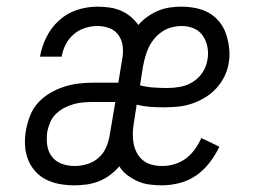

<svg xmlns="http://www.w3.org/2000/svg" viewBox="-20 -548 790 576"><path d="M203 8Q180 8 158.5 4Q137 0 118 -9.5Q99 -19 85 -35Q71 -51 63.5 -71Q56 -91 55 -113Q54 -135 58 -158Q62 -180 70.5 -201.5Q79 -223 94.5 -240Q110 -257 130.5 -269Q151 -281 173 -288Q195 -295 217 -297.5Q239 -300 260 -300H335L346 -367Q350 -386 348.5 -405.5Q347 -425 337 -440.5Q327 -456 309.5 -463Q292 -470 272 -470Q254 -470 235 -464Q216 -458 201 -445Q186 -432 177 -414.5Q168 -397 165 -378H100Q105 -408 119.5 -437Q134 -466 158 -487.5Q182 -509 212 -518.5Q242 -528 272 -528Q290 -528 308 -525.5Q326 -523 342.5 -516Q359 -509 372 -498Q385 -487 395 -473Q407 -487 422.5 -498Q438 -509 455 -516Q472 -523 489.5 -525.5Q507 -528 524 -528Q547 -528 568.5 -523.5Q590 -519 608 -508.5Q626 -498 639 -481.5Q652 -465 658.5 -445Q665 -425 667.5 -403Q670 -381 666 -358Q663 -338 653 -318Q643 -298 628 -282Q613 -266 593.5 -254.5Q574 -243 554 -236.5Q534 -230 513 -228Q492 -226 471 -226Q450 -226 430 -227.5Q410 -229 390 -234L382 -182Q379 -166 378.5 -150Q378 -134 380.5 -119Q383 -104 390 -90.5Q397 -77 408.5 -67.5Q420 -58 435 -54Q450 -50 467 -50Q485 -50 503.5 -55.5Q522 -61 537.5 -72.5Q553 -84 564.5 -100Q576 -116 584 -134L638 -108Q627 -84 609.5 -61Q592 -38 569 -22Q546 -6 519 1Q492 8 466 8Q447 8 428 5.5Q409 3 392.5 -4.5Q376 -12 361.5 -23Q347 -34 338 -49Q325 -34 309.5 -22.5Q294 -11 276 -4Q258 3 239.5 5.5Q221 8 203 8ZM482 -284Q501 -284 520.5 -287.5Q540 -291 558 -302Q576 -313 587.5 -330.5Q599 -348 602 -367Q606 -387 602.5 -406Q599 -425 589 -440Q579 -455 562 -462.5Q545 -470 525 -470Q510 -470 495 -466Q480 -462 467 -453.5Q454 -445 443.5 -432.5Q433 -420 426.5 -406.5Q420 -393 416 -378.5Q412 -364 409 -349L400 -292Q419 -287 440 -285.5Q461 -284 482 -284ZM204 -50Q222 -50 241 -55.5Q260 -61 275 -74Q290 -87 298 -105Q306 -123 309 -142L326 -242H261Q247 -242 232 -241Q217 -240 202.5 -236Q188 -232 174 -225Q160 -218 148.5 -207Q137 -196 131 -182Q125 -168 122 -154Q119 -133 121.5 -113.5Q124 -94 135 -79Q146 -64 164.5 -57Q183 -50 204 -50Z"/></svg>

Font: Iosevka Etoile Light
Style: Italic
Weight: 300
Italic angle: -9°
Designer: Belleve Invis
Foundry: Belleve Invis
Version: Version 22.1.2; ttfautohint (v1.8.4)